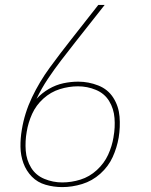

<svg xmlns="http://www.w3.org/2000/svg" viewBox="-20 -755 616 783"><path d="M234 8Q274 8 315 -4.5Q356 -17 389 -46.5Q422 -76 439.5 -114.5Q457 -153 464 -194Q471 -237 467.5 -279.5Q464 -322 442 -356.5Q420 -391 380.5 -406.5Q341 -422 299 -422Q269 -422 238.5 -415.5Q208 -409 179.5 -392.5Q151 -376 129 -352Q149 -394 175 -433Q201 -472 229.5 -509Q258 -546 287 -583L407 -735H381L271 -595Q226 -538 183.5 -480Q141 -422 110.5 -358Q80 -294 69 -226Q63 -191 63.5 -156Q64 -121 75.5 -89.5Q87 -58 110 -34.5Q133 -11 166 -1.5Q199 8 234 8ZM234 -11Q196 -11 161 -25.5Q126 -40 107 -71Q88 -102 85 -140.5Q82 -179 89 -218Q89 -218 89 -218Q89 -218 89 -218Q95 -255 111 -290.5Q127 -326 157 -353Q187 -380 224 -391.5Q261 -403 298 -403Q336 -403 371 -388.5Q406 -374 425 -343Q444 -312 447 -273.5Q450 -235 443 -197V-196Q437 -159 421 -124Q405 -89 375 -61.5Q345 -34 308 -22.5Q271 -11 234 -11Z"/></svg>

Font: Iosevka Sparkle Thin
Style: Italic
Weight: 100
Italic angle: -9°
Designer: Belleve Invis
Foundry: Belleve Invis
Version: Version 4.5.0; ttfautohint (v1.8.3)